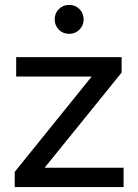

<svg xmlns="http://www.w3.org/2000/svg" viewBox="-20 -763 561 783"><path d="M40 0V-62L354 -451H46V-530H476V-467L162 -79H484V0ZM262 -625Q237 -625 220 -642Q203 -659 203 -684Q203 -709 220 -726Q237 -743 262 -743Q287 -743 304 -726Q321 -709 321 -684Q321 -659 304 -642Q287 -625 262 -625Z"/></svg>

Font: Montserrat Z Med
Style: Regular
Weight: 500
Designer: Julieta Ulanovsky
Foundry: Julieta Ulanovsky
Version: Version 8.000